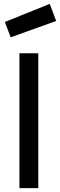

<svg xmlns="http://www.w3.org/2000/svg" viewBox="-20 -968 309 988"><path d="M80 0V-694H177V0ZM5 -855 236 -948 269 -860 35 -776Z"/></svg>

Font: TypoPRO Titillium Text
Style: 600 wt
Weight: 600
Designer: Accademia di Belle Arti di Urbino and others
Foundry: Accademia di Belle Arti di Urbino and others.
Version: Version 25.000